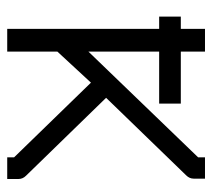

<svg xmlns="http://www.w3.org/2000/svg" viewBox="-48 -589 588 532"><g transform="rotate(90 246.0 -323.0)"><path d="M26 -500V-530H60V-597H123V-530H267V-500V-470H123V-274L416 -578V-597H475V-566Q475 -554 466 -545L251 -323L467 -101Q476 -92 476 -80V-49H416V-68L209 -281L123 -188V-49H60V-470H26Z"/></g></svg>

Font: IBM 3270 Semi-Condensed
Style: Condensed
Weight: 400
Monospace: yes
Version: Version 2.3.1